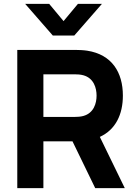

<svg xmlns="http://www.w3.org/2000/svg" viewBox="-20 -980 710 1000"><path d="M70 0H206V-244H357.5L476 0H630L500 -267C582 -304.5 620 -384 620 -482C620 -603 563 -696 434 -716C415 -719 388 -720 374 -720H70ZM111 -960 255 -795H367L511 -960H386L311 -870L236 -960ZM206 -371V-593H368C382 -593 400 -592 414 -588C469 -573 483 -521 483 -482C483 -443 469 -391 414 -376C400 -372 382 -371 368 -371Z"/></svg>

Font: Eudonet ExtraBold
Style: Regular
Weight: 800
Designer: Mikhail Sharanda
Foundry: Mikhail Sharanda
Version: Version 4.503;Glyphs 3.1.2 (3151)